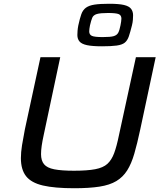

<svg xmlns="http://www.w3.org/2000/svg" viewBox="-20 -992 860 1020"><path d="M374 8Q270 8 208 -6.5Q146 -21 118.5 -56Q91 -91 91 -152Q91 -183 97 -220.5Q103 -258 112 -304L195 -688H300L212 -274Q205 -242 201.5 -217.5Q198 -193 198 -173Q198 -139 214 -119.5Q230 -100 268.5 -92.5Q307 -85 373 -85Q443 -85 485.5 -93Q528 -101 550.5 -121.5Q573 -142 586.5 -178.5Q600 -215 612 -274L702 -688H807L725 -304Q709 -229 693.5 -175.5Q678 -122 655.5 -86.5Q633 -51 598 -30Q563 -9 508.5 -0.5Q454 8 374 8ZM522 -746Q471 -746 442.5 -752Q414 -758 402.5 -771.5Q391 -785 391 -806Q391 -815 392 -828.5Q393 -842 396 -857Q404 -894 412 -916.5Q420 -939 436.5 -951Q453 -963 482 -967.5Q511 -972 560 -972Q612 -972 639 -965.5Q666 -959 676.5 -945Q687 -931 687 -911Q687 -901 686 -887Q685 -873 681 -857Q672 -821 664.5 -799Q657 -777 643 -765.5Q629 -754 600 -750Q571 -746 522 -746ZM526 -795Q567 -795 584 -800Q601 -805 608 -818Q615 -831 620 -857Q622 -867 623.5 -877Q625 -887 625 -893Q625 -911 610.5 -917Q596 -923 554 -923Q513 -923 494.5 -917.5Q476 -912 470 -897.5Q464 -883 458 -857Q456 -847 455 -839Q454 -831 454 -825Q454 -808 468 -801.5Q482 -795 526 -795Z"/></svg>

Font: Saira Expanded Medium
Style: Italic
Weight: 500
Width: 7
Italic angle: -12°
Designer: Hector Gatti with collaboration of the Omnibus-Type team
Foundry: Omnibus-Type
Version: Version 1.101